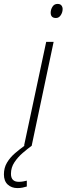

<svg xmlns="http://www.w3.org/2000/svg" viewBox="-94 -744 340 981"><path d="M192 -652Q165 -652 165 -679Q165 -695 174 -709.5Q183 -724 200 -724Q214 -724 220 -716Q226 -708 226 -698Q226 -681 216.5 -666.5Q207 -652 192 -652ZM29 0 142 -530H180L68 0ZM-5 217Q-35 217 -54.5 199Q-74 181 -74 147Q-74 113 -58 86.5Q-42 60 -17.5 39Q7 18 32 0H69Q47 16 22 37.5Q-3 59 -20.5 85.5Q-38 112 -38 144Q-38 185 2 185Q14 185 24.5 183Q35 181 43 179V209Q34 212 21.5 214.5Q9 217 -5 217Z"/></svg>

Font: Noto Sans Disp ExtLt
Style: Italic
Weight: 200
Italic angle: -12°
Designer: Monotype Design Team
Foundry: Monotype Imaging Inc.
Version: Version 2.000;GOOG;noto-source:20170915:90ef993387c0